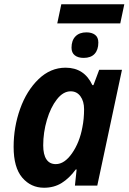

<svg xmlns="http://www.w3.org/2000/svg" viewBox="-20 -872 604 902"><path d="M44 -182Q44 -275 74.5 -360.5Q105 -446 161 -500Q217 -554 288 -554Q376 -554 414 -472H419L446 -544H553L437 0H332L340 -76H336Q306 -35 270 -12.5Q234 10 187 10Q125 10 84.5 -37.5Q44 -85 44 -182ZM367 -274Q375 -313 375 -359Q375 -396 358 -419.5Q341 -443 312 -443Q277 -443 247.5 -405.5Q218 -368 200.5 -309Q183 -250 183 -189Q183 -146 198 -123.5Q213 -101 242 -101Q283 -101 318.5 -152Q354 -203 367 -274ZM268 -852H564L545 -762H249ZM316 -648Q316 -682 334.5 -701Q353 -720 386 -720Q411 -720 426.5 -708.5Q442 -697 442 -672Q442 -638 424.5 -619Q407 -600 373 -600Q347 -600 331.5 -612Q316 -624 316 -648Z"/></svg>

Font: Noto Sans Display
Style: Bold Italic
Weight: 700
Italic angle: -12°
Designer: Monotype Design team
Foundry: Monotype Imaging Inc.
Version: Version 1.000